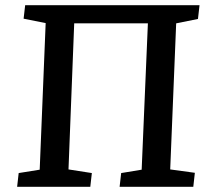

<svg xmlns="http://www.w3.org/2000/svg" viewBox="-20 -720 803 740"><path d="M46 0 52 -53 133 -66 156 -631 71 -648 77 -700H749L743 -647L659 -630L636 -67L731 -54L725 0H441L447 -53L526 -66L550 -630H266L244 -67L334 -53L328 0Z"/></svg>

Font: Literata 12pt Medium
Style: Italic
Weight: 500
Italic angle: -2°
Designer: Latin by Veronika Burian and Jose Scaglione. Greek by Irene Vlachou. Cyrillic by Vera Evstafieva
Foundry: TypeTogether
Version: Version 3.002